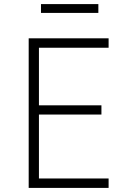

<svg xmlns="http://www.w3.org/2000/svg" viewBox="-20 -917 640 937"><path d="M120 0V-730H510V-684H170V-403H475V-358H170V-46H510V0ZM180 -854V-897H460V-854Z"/></svg>

Font: NKDuy Mono Thin
Style: Regular
Weight: 100
Monospace: yes
Designer: NKDuy
Foundry: NKDuy
Version: Version 2.251; ttfautohint (v1.8.4.7-5d5b)